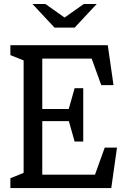

<svg xmlns="http://www.w3.org/2000/svg" viewBox="-20 -961 660 981"><path d="M33 -50.5 120.7 -85.8 100.7 -47.2V-675.3L116 -646.2L33 -679.5V-730H530.7L560 -526H497.3L440.5 -683.5L474.3 -661.7H180.3L196 -680.2V-390.5L167.7 -404H355.2L326.8 -388.3L361.3 -510.5H405.3V-237.7H361.3L326.8 -359.8L358 -342H167.7L196 -359.5V-48.3L167.7 -68.5H492.2L458.5 -49.5L515.2 -207H577.8L548.5 0H33ZM258.5 -820H361.5L474.2 -940.7H408.2L310 -871.3L211.8 -940.7H145.8Z"/></svg>

Font: Monaspace Xenon Var
Style: Regular
Weight: 400
Designer: Riley Cran and the Lettermatic Team
Version: Version 1.000 (Monaspace Xenon Var)